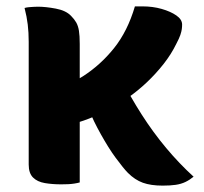

<svg xmlns="http://www.w3.org/2000/svg" viewBox="-20 -572 640 602"><path d="M230 0Q223 2 213.5 3.5Q204 5 194 5.5Q184 6 172 6Q144 6 120.5 2Q97 -2 83.5 -15.5Q70 -29 70 -56V-441Q70 -470 67 -495Q64 -520 57 -547Q64 -549 71 -549.5Q78 -550 85 -550.5Q92 -551 99 -551Q123 -551 155 -545Q187 -539 203 -522Q213 -512 219 -501.5Q225 -491 227.5 -475.5Q230 -460 230 -434ZM403 -552H427Q459 -552 487 -544Q515 -536 533 -523.5Q551 -511 551 -495Q551 -488 550 -480.5Q549 -473 545.5 -462.5Q542 -452 533 -435Q517 -402 493 -371.5Q469 -341 440.5 -314Q412 -287 379 -264Q346 -241 311.5 -223.5Q277 -206 242.5 -194Q208 -182 174 -176L119 -271Q184 -297 239.5 -332.5Q295 -368 337.5 -421Q380 -474 403 -552ZM490 10Q453 10 428 1Q403 -8 381 -30Q374 -37 364 -49.5Q354 -62 342.5 -77.5Q331 -93 319.5 -111.5Q308 -130 296.5 -150.5Q285 -171 275 -191.5Q265 -212 258 -232L359 -327Q389 -268 424.5 -212.5Q460 -157 501 -108Q542 -59 587 -18Q575 -8 561.5 -1.5Q548 5 531 7.5Q514 10 490 10Z"/></svg>

Font: Recursive Monospace Casual ExtraBold
Style: Regular
Weight: 800
Version: Version 1.047